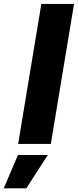

<svg xmlns="http://www.w3.org/2000/svg" viewBox="-84 -748 405 998"><path d="M300.8 -727.5 180.2 0H10.3L130.9 -727.5ZM-64.5 231 9.3 57.6H164.6L52.7 231Z"/></svg>

Font: Inter 16pt ExtraBold
Style: Italic
Weight: 800
Italic angle: -9.3988°
Version: Version 4.001;git-66647c0bb